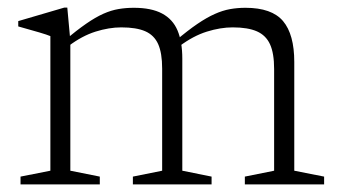

<svg xmlns="http://www.w3.org/2000/svg" viewBox="-20 -485 890 505"><path d="M165 -378V-36L242.5 -20.5V0H34V-20.5L112.5 -36V-390Q104.5 -393.5 83.2 -399.8Q62 -406 28 -415.5V-429.5L149 -465H157ZM459.5 -331V-36L536.5 -20.5V0H329.5V-20.5L406.5 -36V-304.5Q406.5 -345.5 396 -369Q385.5 -392.5 362 -402.8Q338.5 -413 299 -413Q267 -413 231.2 -401.8Q195.5 -390.5 160.5 -364L149.5 -378.5Q182 -405.5 206.5 -422.5Q231 -439.5 251.8 -448.8Q272.5 -458 291.8 -461.2Q311 -464.5 332 -464.5Q378 -464.5 406.2 -449.5Q434.5 -434.5 447 -404.8Q459.5 -375 459.5 -331ZM754 -322V-36L832.5 -20.5V0H624V-20.5L701 -36V-303.5Q701 -345 690.2 -368.5Q679.5 -392 655.8 -402.5Q632 -413 592 -413Q560 -413 524 -401.8Q488 -390.5 452 -363.5L441.5 -377.5Q474 -405 499 -422Q524 -439 544.8 -448.2Q565.5 -457.5 585 -461Q604.5 -464.5 625.5 -464.5Q695 -464.5 724.5 -429.5Q754 -394.5 754 -322Z"/></svg>

Font: Newsreader 14pt Light
Style: Regular
Weight: 300
Designer: Hugues Gentile
Foundry: Production Type
Version: Version 1.003